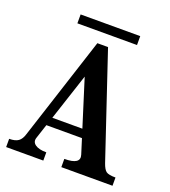

<svg xmlns="http://www.w3.org/2000/svg" viewBox="-128 -722 717 811"><g transform="rotate(20 231.0 -317.0)"><path d="M99 -81Q92 -61 108.5 -49Q125 -37 159 -37V0H-8V-37Q19 -37 33 -47Q47 -57 54 -81L204 -544H252L408 -79Q417 -53 428 -45Q439 -37 470 -37V0H240V-37Q314 -37 301 -78L280 -145H120ZM133 -183H268L202 -393ZM96 -594V-634H364V-594Z"/></g></svg>

Font: Girassol
Style: Regular
Weight: 400
Width: 3
Designer: Liam Spradlin
Version: Version 1.004